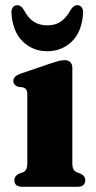

<svg xmlns="http://www.w3.org/2000/svg" viewBox="-20 -722 371 742"><path d="M259.5 -461V-93.5Q259.5 -76 263.8 -68.2Q268 -60.5 276 -56.5L290 -51.5Q309.5 -42.5 309.5 -25Q309.5 0 277.5 0H67.5Q35.5 0 35.5 -25Q35.5 -42 54.5 -51.5L70 -56.5Q77.5 -60.5 81.5 -68Q85.5 -75.5 85.5 -93V-356Q85.5 -370.5 81.2 -376Q77 -381.5 68.5 -384.5L50 -386.5Q31.5 -393.5 31.5 -409Q31.5 -427 58.5 -437L177.5 -477.5Q196 -483.5 207.2 -486.5Q218.5 -489.5 231 -489.5Q244 -489.5 251.8 -481.5Q259.5 -473.5 259.5 -461ZM162.9 -624Q194.2 -624 215.3 -638.8Q236.5 -653.5 253.3 -684Q264.4 -702 278.4 -702Q289.9 -702 296.2 -692.8Q302.4 -683.5 301 -669Q295.7 -598 257 -561Q218.2 -524 162.9 -524Q107.6 -524 68.6 -561Q29.7 -598 24.4 -669Q23 -683.5 29 -692.8Q35 -702 47 -702Q61 -702 72 -684Q88.4 -652.5 110.3 -638.2Q132.1 -624 162.9 -624Z"/></svg>

Font: Fraunces 9pt
Style: Bold
Weight: 700
Version: Version 1.000;[b76b70a41]